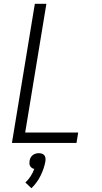

<svg xmlns="http://www.w3.org/2000/svg" viewBox="-20 -755 540 1014"><path d="M43 0 164 -735H225L113 -55H393L384 0ZM146 239 114 209Q130 194 142 175.5Q154 157 161 137Q154 136 148.5 132Q143 128 139.5 122.5Q136 117 135.5 110Q135 103 136 96Q137 87 141 79Q145 71 152 65Q159 59 168 56.5Q177 54 185 54Q193 54 201 56.5Q209 59 214 65Q219 71 220 79Q221 87 220 96Q213 135 194.5 172.5Q176 210 146 239Z"/></svg>

Font: Iosevka Light
Style: Italic
Weight: 300
Italic angle: -9°
Monospace: yes
Designer: Belleve Invis
Foundry: Belleve Invis
Version: Version 32.5.0; ttfautohint (v1.8.4)